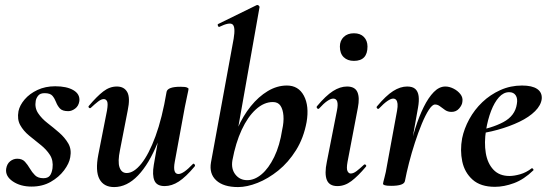

<svg xmlns="http://www.w3.org/2000/svg" viewBox="-20 -746 2225 779"><path d="M108 11Q63 11 32 -10Q1 -31 5 -61Q8 -81 21 -91.5Q34 -102 50 -102Q70 -102 81 -90Q92 -78 101 -62.5Q110 -47 122 -35Q134 -23 156 -23Q174 -23 182 -33Q190 -43 193 -63Q197 -95 182.5 -117.5Q168 -140 144.5 -158.5Q121 -177 98 -196Q75 -215 62 -238.5Q49 -262 55 -295Q60 -319 80 -342.5Q100 -366 132 -381Q164 -396 204 -396Q251 -396 278 -380Q305 -364 302 -336Q299 -316 285 -305.5Q271 -295 257 -295Q233 -295 223 -306Q213 -317 207.5 -331.5Q202 -346 193 -357Q184 -368 161 -368Q143 -368 135 -358Q127 -348 125 -337Q120 -309 134.5 -287Q149 -265 173 -246.5Q197 -228 220 -208Q243 -188 257 -164Q271 -140 265 -108Q261 -83 240 -55Q219 -27 185.5 -8Q152 11 108 11Z M443 13Q401 13 383.5 -19.5Q366 -52 379 -119L414 -297Q419 -326 414.5 -335Q410 -344 401 -344Q391 -344 378 -334Q365 -324 349 -309Q345 -305 341 -309Q337 -313 341 -317Q373 -355 399 -375Q425 -395 454 -395Q484 -395 496.5 -372Q509 -349 498 -297L467 -138Q457 -90 465 -67Q473 -44 494 -44Q523 -44 553.5 -82Q584 -120 611 -193.5Q638 -267 656 -374L674 -373Q655 -255 620 -168Q585 -81 540 -34Q495 13 443 13ZM648 9Q616 9 606.5 -13.5Q597 -36 604 -77L656 -374Q661 -394 712 -394Q732 -394 738.5 -391Q745 -388 745 -386Q745 -382 740 -360Q735 -338 730 -312L689 -89Q680 -40 704 -40Q714 -40 728.5 -50Q743 -60 762 -80Q765 -84 769 -79.5Q773 -75 770 -71Q734 -28 705.5 -9.5Q677 9 648 9Z M946 13Q887 13 857.5 -14Q828 -41 836 -87L928 -589Q936 -637 923.5 -647Q911 -657 870 -637Q866 -636 864 -642Q862 -648 866 -649L1021 -725Q1026 -727 1030 -723Q1034 -719 1033 -717L923 -96Q917 -61 935 -38Q953 -15 983 -15Q1013 -15 1041.5 -39Q1070 -63 1092.5 -109Q1115 -155 1125 -220Q1132 -251 1130 -276.5Q1128 -302 1118 -317Q1108 -332 1087 -332Q1051 -332 1018 -302Q985 -272 960.5 -219Q936 -166 923 -96L912 -116Q921 -173 943.5 -224.5Q966 -276 997.5 -315Q1029 -354 1066.5 -376.5Q1104 -399 1144 -399Q1191 -399 1213 -357.5Q1235 -316 1224 -251Q1212 -186 1181 -136.5Q1150 -87 1109 -54Q1068 -21 1025 -4Q982 13 946 13Z M1349 9Q1316 9 1306 -16Q1296 -41 1306 -89L1347 -297Q1357 -346 1332 -346Q1322 -346 1307.5 -336Q1293 -326 1275 -306Q1271 -302 1267 -306.5Q1263 -311 1266 -315Q1302 -358 1331 -376.5Q1360 -395 1388 -395Q1420 -395 1430 -372.5Q1440 -350 1432 -309L1390 -89Q1385 -61 1390 -51.5Q1395 -42 1403 -42Q1414 -42 1427 -52Q1440 -62 1456 -77Q1460 -81 1464 -77Q1468 -73 1464 -69Q1433 -32 1406 -11.5Q1379 9 1349 9ZM1416 -499Q1390 -499 1374.5 -514Q1359 -529 1359 -557Q1359 -581 1374.5 -596Q1390 -611 1416 -611Q1442 -611 1456.5 -596Q1471 -581 1471 -557Q1471 -499 1416 -499Z M1623 -12 1613 -13Q1623 -66 1636 -120.5Q1649 -175 1664.5 -224Q1680 -273 1699 -311.5Q1718 -350 1740 -372.5Q1762 -395 1787 -395Q1803 -395 1820 -386.5Q1837 -378 1848 -364Q1859 -350 1856 -333Q1855 -320 1843 -306Q1831 -292 1812 -292Q1797 -292 1786 -299.5Q1775 -307 1765.5 -314.5Q1756 -322 1745 -322Q1734 -322 1720 -300.5Q1706 -279 1691.5 -244Q1677 -209 1663.5 -167.5Q1650 -126 1639.5 -85Q1629 -44 1623 -12ZM1567 8Q1548 8 1541 5.5Q1534 3 1534 0Q1534 -4 1540 -26Q1546 -48 1550 -74L1591 -297Q1594 -314 1593 -324.5Q1592 -335 1587.5 -340.5Q1583 -346 1575 -346Q1566 -346 1551.5 -336Q1537 -326 1518 -306Q1514 -302 1510 -306.5Q1506 -311 1510 -315Q1546 -358 1575 -376.5Q1604 -395 1632 -395Q1654 -395 1665 -385Q1676 -375 1678.5 -356Q1681 -337 1676 -309L1623 -12Q1620 8 1567 8Z M1988 12Q1930 12 1897.5 -17Q1865 -46 1855.5 -91Q1846 -136 1855 -185Q1863 -224 1884 -262.5Q1905 -301 1937 -331.5Q1969 -362 2010 -380.5Q2051 -399 2098 -399Q2139 -399 2159.5 -385Q2180 -371 2178 -345Q2175 -319 2151 -295Q2127 -271 2087.5 -252Q2048 -233 1999.5 -219.5Q1951 -206 1901 -201L1903 -214Q1974 -225 2022 -250.5Q2070 -276 2077 -324Q2081 -346 2072.5 -359Q2064 -372 2046 -372Q2023 -372 2004.5 -351.5Q1986 -331 1972.5 -296Q1959 -261 1952 -218Q1944 -167 1951 -125Q1958 -83 1982 -57.5Q2006 -32 2047 -32Q2066 -32 2090.5 -39Q2115 -46 2137 -63Q2139 -65 2142.5 -61Q2146 -57 2144 -55Q2106 -18 2065.5 -3Q2025 12 1988 12Z"/></svg>

Font: Cormorant Garamond Light
Style: Italic
Weight: 300
Italic angle: -10°
Designer: Christian Thalmann (Catharsis Fonts)
Foundry: Catharsis Fonts
Version: Version 4.001